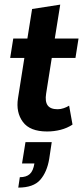

<svg xmlns="http://www.w3.org/2000/svg" viewBox="-20 -570 369 847"><path d="M187.6 10Q112 10 80.9 -32.2Q49.8 -74.5 59.3 -136.1L87.5 -314.5H24.9L38.5 -400H100.8L121.6 -530.3L245.7 -549.6L221.7 -400H326.4L312.9 -314.5H208.4L183.5 -157Q178 -122.3 190.2 -105.2Q202.5 -88.1 234.1 -88.1Q248.1 -88.1 261.6 -92.9Q275.1 -97.6 284.9 -103.9L299.9 -20.4Q276.4 -4.8 247.5 2.6Q218.7 10 187.6 10ZM60.6 257.6 67.4 211.7Q96 211.7 111.3 197.9Q126.6 184.1 131.8 151.1H77.2L92.4 57H208.2L197.1 131Q187.4 189.1 157.4 223.4Q127.4 257.6 60.6 257.6Z"/></svg>

Font: Rokkitt SemiBold
Style: Italic
Weight: 600
Italic angle: -9°
Designer: Vernon Adams
Foundry: Vernon Adams
Version: Version 3.103